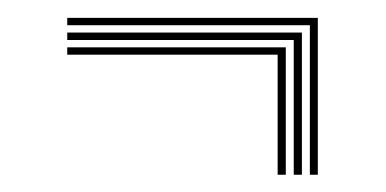

<svg xmlns="http://www.w3.org/2000/svg" viewBox="-20 -486 436 217"><path d="M303 -288.5H293.8V-424.2H56V-432.5H303ZM321.2 -288.5H312V-440.8H56V-449.2H321.2ZM339.2 -288.5H330.2V-457.5H56V-465.8H339.2Z"/></svg>

Font: Big Shoulders Inline Display Thin Light
Style: Regular
Weight: 300
Version: Version 2.002